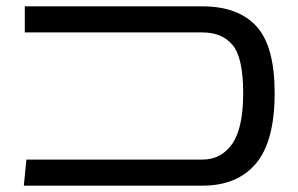

<svg xmlns="http://www.w3.org/2000/svg" viewBox="-20 -584 939 604"><path d="M63 -82H617Q676 -82 710.5 -131.5Q745 -181 745 -291Q745 -402 712 -442Q679 -482 617 -482H58V-564H617Q729 -564 786.5 -501.5Q844 -439 844 -291Q844 -140 785.5 -70Q727 0 617 0H55Z"/></svg>

Font: FiraGO
Style: Regular
Weight: 400
Designer: bBox Type
Foundry: bBox Type GmbH
Version: Version 1.001;April 20, 2020;FontCreator 12.0.0.2555 64-bit